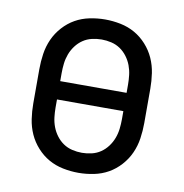

<svg xmlns="http://www.w3.org/2000/svg" viewBox="-66 -591 632 661"><g transform="rotate(10 250.0 -260.0)"><path d="M250 8Q223 8 196 2.5Q169 -3 146 -16Q123 -29 104.5 -49.5Q86 -70 75 -94.5Q64 -119 60 -146Q56 -173 56 -200V-320Q56 -347 60 -374Q64 -401 75 -425.5Q86 -450 104.5 -470.5Q123 -491 146 -504Q169 -517 196 -522.5Q223 -528 250 -528Q277 -528 304 -522.5Q331 -517 354 -504Q377 -491 395.5 -470.5Q414 -450 425 -425.5Q436 -401 440 -374Q444 -347 444 -320V-200Q444 -173 440 -146Q436 -119 425 -94.5Q414 -70 395.5 -49.5Q377 -29 354 -16Q331 -3 304 2.5Q277 8 250 8ZM366 -292V-320Q366 -337 364 -354Q362 -371 356 -387Q350 -403 339.5 -417Q329 -431 315 -440.5Q301 -450 284 -454Q267 -458 250 -458Q233 -458 216 -454Q199 -450 185 -440.5Q171 -431 160.5 -417Q150 -403 144 -387Q138 -371 136 -354Q134 -337 134 -320V-292ZM250 -62Q267 -62 284 -66Q301 -70 315 -79.5Q329 -89 339.5 -103Q350 -117 356 -133Q362 -149 364 -166Q366 -183 366 -200V-228H134V-200Q134 -183 136 -166Q138 -149 144 -133Q150 -117 160.5 -103Q171 -89 185 -79.5Q199 -70 216 -66Q233 -62 250 -62Z"/></g></svg>

Font: Iosevka SS18
Style: Regular
Weight: 400
Monospace: yes
Designer: Belleve Invis
Foundry: Belleve Invis
Version: Version 25.1.1; ttfautohint (v1.8.4)